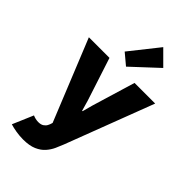

<svg xmlns="http://www.w3.org/2000/svg" viewBox="-304 -898 1196 1196"><g transform="rotate(45 294.0 -300.0)"><path d="M164.1 212.9Q134.3 212.9 102.5 207.8Q70.8 202.6 47.9 195.3L106.4 58.6Q116.7 63.5 129.6 66.4Q142.6 69.3 154.3 69.3Q177.2 69.3 190.4 60.5Q203.6 51.8 210.2 39.3Q216.8 26.9 219.7 15.6L242.2 -64.5L227.5 24.4L3.9 -527.3H185.5L278.3 -242.2L297.9 -173.8H301.8L320.3 -242.2L406.2 -527.3H587.9L366.2 54.7Q356.9 78.6 344.5 106.2Q332 133.8 310.8 158Q289.6 182.1 254.4 197.5Q219.2 212.9 164.1 212.9ZM296.9 -561.5 224.6 -622.1 375 -811.5 466.8 -719.7Z"/></g></svg>

Font: Reddit Sans Black
Style: Regular
Weight: 900
Version: Version 1.014